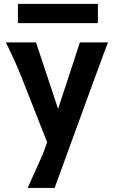

<svg xmlns="http://www.w3.org/2000/svg" viewBox="-20 -713 582 973"><path d="M274.4 -161.1 384.8 -498H527.3Q499.5 -426.3 476.1 -360.4Q469.7 -342.8 462.9 -325.2L256.8 239.3H120.1L138.2 199.2Q167.5 135.7 186.5 92Q205.6 48.3 218.8 7.8V7.3L87.9 -324.7Q59.6 -397.5 9.8 -498H162.6ZM70.8 -693.4H476.1V-595.7H70.8Z"/></svg>

Font: Lesson One
Style: Bold
Weight: 700
Designer: But Ko, Victor Gaultney, Annie Olsen, Julie Remington, Don Collingsworth, Eric Hays, Becca Hirsbrunner
Version: Version 1.100